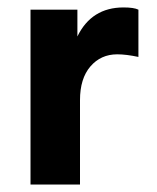

<svg xmlns="http://www.w3.org/2000/svg" viewBox="-20 -496 421 516"><path d="M195 0H62V-470H188V-398Q226 -476 312 -476Q340 -476 352 -470V-343Q319 -350 295 -350Q251 -350 223 -317.5Q195 -285 195 -227Z"/></svg>

Font: Gantari
Style: Bold
Weight: 700
Designer: Anugrah Pasau
Foundry: Lafontype
Version: Version 1.000